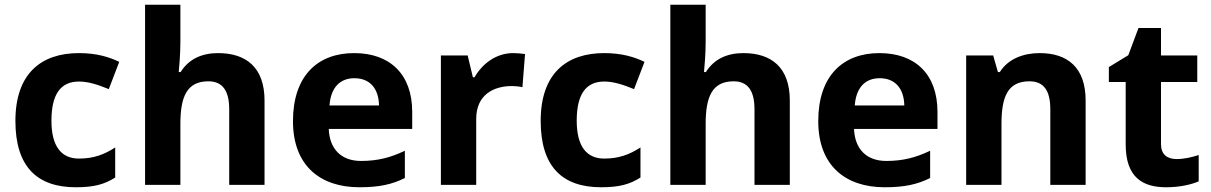

<svg xmlns="http://www.w3.org/2000/svg" viewBox="-20 -780 5109 810"><path d="M300 10C376 10 420 -2 466 -31V-158C420 -128 375 -111 313 -111C239 -111 197 -162 197 -271C197 -381 235 -436 313 -436C353 -436 392 -423 439 -404L483 -519C442 -539 388 -556 313 -556C154 -556 45 -470 45 -270C45 -76 137 10 300 10Z M741 -605V-760H592V0H741V-257C741 -373 769 -437 859 -437C919 -437 947 -397 947 -319V0H1096V-356C1096 -496 1018 -556 900 -556C833 -556 777 -532 742 -476H734C736 -496 741 -551 741 -605Z M1474 -556C1320 -556 1216 -460 1216 -269C1216 -80 1332 10 1496 10C1580 10 1634 -2 1688 -29V-144C1627 -115 1573 -101 1503 -101C1419 -101 1370 -152 1367 -236H1719V-308C1719 -467 1625 -556 1474 -556ZM1475 -450C1545 -450 1578 -401 1579 -335H1370C1376 -414 1417 -450 1475 -450Z M2145 -556C2072 -556 2014 -510 1982 -454H1975L1953 -546H1840V0H1989V-278C1989 -381 2063 -417 2140 -417C2153 -417 2174 -415 2184 -412L2195 -552C2183 -554 2160 -556 2145 -556Z M2516 10C2592 10 2636 -2 2682 -31V-158C2636 -128 2591 -111 2529 -111C2455 -111 2413 -162 2413 -271C2413 -381 2451 -436 2529 -436C2569 -436 2608 -423 2655 -404L2699 -519C2658 -539 2604 -556 2529 -556C2370 -556 2261 -470 2261 -270C2261 -76 2353 10 2516 10Z M2957 -605V-760H2808V0H2957V-257C2957 -373 2985 -437 3075 -437C3135 -437 3163 -397 3163 -319V0H3312V-356C3312 -496 3234 -556 3116 -556C3049 -556 2993 -532 2958 -476H2950C2952 -496 2957 -551 2957 -605Z M3690 -556C3536 -556 3432 -460 3432 -269C3432 -80 3548 10 3712 10C3796 10 3850 -2 3904 -29V-144C3843 -115 3789 -101 3719 -101C3635 -101 3586 -152 3583 -236H3935V-308C3935 -467 3841 -556 3690 -556ZM3691 -450C3761 -450 3794 -401 3795 -335H3586C3592 -414 3633 -450 3691 -450Z M4366 -556C4298 -556 4233 -532 4198 -476H4190L4170 -546H4056V0H4205V-257C4205 -373 4232 -437 4323 -437C4384 -437 4411 -397 4411 -319V0H4560V-356C4560 -496 4483 -556 4366 -556Z M4943 -109C4904 -109 4878 -129 4878 -171V-434H5031V-546H4878V-662H4783L4740 -547L4658 -497V-434H4729V-171C4729 -30 4802 10 4900 10C4956 10 5005 -1 5037 -15V-126C5006 -116 4976 -109 4943 -109Z"/></svg>

Font: Noto Traditional Nushu
Style: Bold
Weight: 700
Designer: LIU Zhao
Foundry: LiuZhao Studio
Version: Version 2.003